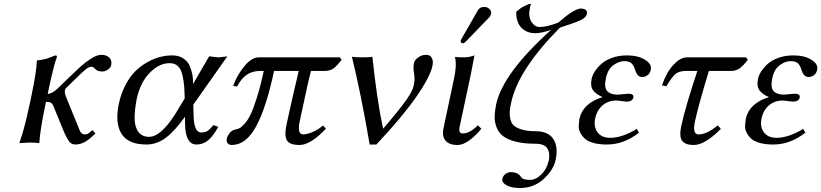

<svg xmlns="http://www.w3.org/2000/svg" viewBox="-20 -718 4137 967"><path d="M266.1 -429.2Q259.3 -411.6 251.2 -380.9Q243.2 -350.1 238.3 -328.6L233.4 -307.1L220.2 -245.1Q241.7 -245.1 273.4 -274.9L321.3 -321.8Q366.2 -365.2 388.2 -385Q410.2 -404.8 439.5 -423.3Q468.8 -441.9 490.2 -441.9Q515.1 -441.9 530 -428.5Q544.9 -415 540 -390.1Q537.6 -377.4 523.7 -367.7Q509.8 -357.9 495.1 -357.9Q470.7 -357.9 459 -371.1Q450.2 -382.3 439 -381.8Q428.2 -381.8 411.1 -368.2Q394 -354.5 356.4 -316.9L312 -273.9Q308.1 -270 306.6 -261.2Q304.2 -249 315.4 -223.1L362.8 -106.9Q366.7 -98.1 371.3 -86.2Q376 -74.2 378.2 -68.8Q380.4 -63.5 383.8 -56.6Q387.2 -49.8 390.1 -47.4Q393.1 -44.9 397.2 -43Q401.4 -41 406.7 -41Q417 -41 424.3 -45.4Q431.6 -49.8 445.3 -63L460.9 -45.9Q424.3 -10.7 402.8 -0.5Q381.3 9.8 358.9 9.8Q340.8 9.8 328.9 -4.6Q316.9 -19 298.3 -63L250.5 -180.2Q244.6 -195.3 236.8 -200.2Q229 -205.1 211.4 -205.1L206.5 -180.2Q182.6 -67.4 178.2 0L175.3 2.9Q162.1 0 127.9 0L78.6 2.9L78.1 0Q101.6 -63.5 126.5 -180.2L138.2 -234.9Q163.6 -355 165.5 -411.1L168 -414.1Q182.6 -415 196.8 -418.2Q210.9 -421.4 217.8 -423.6Q224.6 -425.8 240.5 -431.9Q256.3 -438 259.3 -439Q268.1 -439 266.1 -429.2Z M953.6 -190.9 955.1 -132.8Q957.5 -50.8 993.7 -50.8Q1012.7 -50.8 1024.9 -58.3Q1037.1 -65.9 1054.7 -87.9L1079.6 -79.1Q1052.7 -31.2 1027.6 -10.7Q1002.4 9.8 969.7 9.8Q914.6 9.8 912.1 -90.8L911.6 -129.9Q857.9 -55.2 813.2 -22.7Q768.6 9.8 717.8 9.8Q625 9.8 591.6 -44.7Q558.1 -99.1 578.6 -195.8Q589.8 -248.5 612.8 -291.5Q635.7 -334.5 663.6 -361.3Q691.4 -388.2 724.6 -406.2Q757.8 -424.3 788.1 -431.6Q818.4 -439 847.2 -439Q879.9 -439 902.6 -424.1Q925.3 -409.2 934.6 -387.9Q943.8 -366.7 948.2 -345.2Q952.6 -323.7 952.1 -309.1L951.7 -293.9L1033.2 -434.1Q1040.5 -434.1 1056.6 -431.6Q1072.8 -429.2 1080.1 -429.2Q1087.9 -429.2 1103.3 -431.6Q1118.7 -434.1 1125 -434.1ZM910.2 -222.2 909.7 -243.2Q907.7 -322.8 891.8 -361.3Q876 -399.9 834 -399.9Q781.2 -399.9 733.6 -350.8Q686 -301.8 668.5 -219.2Q657.7 -164.1 658 -121.8Q658.2 -79.6 676.8 -54.2Q695.3 -28.8 731 -28.8Q798.3 -28.8 885.3 -181.2Z M1691.9 -429.2 1700.2 -417Q1678.7 -387.7 1660.9 -374.3Q1643.1 -360.8 1616.7 -360.8H1546.4Q1535.6 -324.7 1489.3 -106Q1475.6 -41 1507.3 -41Q1522.5 -41 1549.8 -51Q1577.1 -61 1606.9 -85.9L1621.6 -69.8Q1543.5 12.2 1489.3 12.2Q1439 12.2 1425 -11Q1411.1 -34.2 1423.3 -91.8Q1447.8 -206.1 1484.4 -360.8H1360.4Q1320.3 -173.3 1269.5 -80.6Q1218.8 12.2 1147.5 12.2Q1135.7 12.2 1127.2 4.2Q1118.7 -3.9 1122.6 -22Q1125 -33.2 1136.5 -47.9Q1147.9 -62.5 1166 -65.9Q1178.2 -68.4 1186.8 -72.5Q1195.3 -76.7 1211.7 -94.5Q1228 -112.3 1241.9 -141.1Q1255.9 -169.9 1273.9 -226.8Q1292 -283.7 1308.6 -360.8H1290.5Q1252.4 -360.8 1224.1 -342.3Q1195.8 -323.7 1173.8 -282.2L1154.3 -285.2Q1172.4 -336.9 1209.5 -383.1Q1246.6 -429.2 1283.2 -429.2Z M1909.7 -69.8Q1992.2 -166 2024.9 -212.4Q2057.6 -258.8 2063.5 -286.1Q2070.8 -320.8 2065.4 -349.1Q2060.1 -377.4 2064.9 -400.9Q2067.9 -415 2085.9 -428.5Q2104 -441.9 2126 -441.9Q2147 -441.9 2155 -425.8Q2163.1 -409.7 2158.2 -387.2Q2146 -329.6 2075.2 -228.3Q2004.4 -127 1875.5 9.8H1841.8Q1797.9 -246.6 1752.4 -432.1Q1768.1 -429.2 1804.9 -429.2Q1841.8 -429.2 1855.5 -432.1Q1879.4 -205.6 1909.7 -69.8Z M2418.5 -683.1Q2434.1 -683.1 2445.1 -672.9Q2456.1 -662.6 2453.1 -647.9Q2450.7 -637.2 2443.4 -629.9L2325.2 -507.8Q2317.4 -500 2311.5 -500Q2305.7 -500 2302.5 -503.9Q2299.3 -507.8 2300.3 -513.2Q2300.8 -516.6 2304.7 -522.9L2386.7 -666Q2396.5 -683.1 2418.5 -683.1ZM2266.6 -321.8Q2281.7 -391.6 2271.5 -429.2L2273.9 -431.2Q2285.6 -429.2 2317.4 -429.2Q2342.3 -429.2 2369.6 -439Q2357.9 -375 2351.1 -342.8L2297.4 -90.8Q2291.5 -68.4 2294.2 -57.1Q2296.9 -45.9 2311 -45.9Q2345.7 -45.9 2386.7 -86.9L2404.3 -69.8Q2378.4 -37.1 2345.7 -12.5Q2313 12.2 2283.7 12.2Q2242.2 12.2 2223.6 -10Q2205.1 -32.2 2213.4 -70.8Z M2599.1 229Q2556.2 229 2531.2 215.1Q2506.3 201.2 2510.3 182.1Q2513.7 166.5 2526.4 157.7Q2539.1 148.9 2552.2 148.9Q2589.8 148.9 2605 174.8Q2612.8 188 2649.9 188Q2678.7 188 2706.8 160.2Q2734.9 132.3 2744.1 88.9Q2751.5 53.7 2736.8 29.8Q2722.2 5.9 2675.8 5.9Q2617.2 5.9 2576.2 -4.9Q2535.2 -15.6 2512.9 -33.2Q2490.7 -50.8 2480.7 -77.4Q2470.7 -104 2471.2 -130.6Q2471.7 -157.2 2478.5 -190.9Q2511.7 -348.1 2755.9 -567.9Q2707 -550.8 2676.3 -550.8Q2631.8 -550.8 2605.2 -579.3Q2578.6 -607.9 2580.1 -658.2Q2597.2 -674.3 2609.9 -681.6Q2622.6 -689 2645.5 -698.2H2654.3Q2651.9 -692.4 2648.9 -678.2Q2639.6 -634.3 2656.5 -608.2Q2673.3 -582 2697.8 -582Q2734.4 -582 2791.5 -604Q2872.6 -674.8 2904.3 -674.8Q2923.3 -674.8 2930.9 -667.5Q2938.5 -660.2 2935.1 -646Q2931.6 -628.9 2900.9 -615Q2870.1 -601.1 2800.3 -579.1Q2590.3 -367.7 2554.7 -202.1Q2548.8 -175.8 2547.4 -158.2Q2545.9 -140.6 2550 -119.6Q2554.2 -98.6 2567.1 -86.4Q2580.1 -74.2 2607.7 -65.7Q2635.3 -57.1 2677.2 -57.1Q2741.7 -57.1 2767.1 -17.3Q2792.5 22.5 2778.3 87.9Q2767.6 137.7 2718.3 183.3Q2668.9 229 2599.1 229Z M2977.5 -121.1Q2968.8 -79.6 2989.3 -51.8Q3009.8 -23.9 3053.7 -23.9Q3112.8 -23.9 3187.5 -68.8L3198.2 -49.8Q3121.6 10.3 3035.6 9.8Q2996.1 9.8 2967.5 1.5Q2939 -6.8 2924.8 -20.3Q2910.6 -33.7 2902.1 -50.5Q2893.6 -67.4 2894.8 -84.7Q2896 -102.1 2897.9 -118.2Q2915 -198.2 3015.1 -229Q2979.5 -244.1 2965.8 -265.1Q2952.1 -286.1 2960 -321.8Q2963.4 -338.4 2975.1 -357.2Q2986.8 -376 3007.3 -395Q3027.8 -414.1 3062 -426.5Q3096.2 -439 3137.7 -439Q3193.8 -439 3228.8 -417Q3263.7 -395 3257.8 -367.2Q3253.9 -347.7 3240.7 -338.9Q3227.5 -330.1 3214.8 -330.1Q3204.6 -330.1 3197.3 -335.4Q3189.9 -340.8 3187 -346.4Q3184.1 -352.1 3179.7 -362.8Q3176.8 -373 3173.8 -379.9Q3170.9 -386.7 3165 -394.5Q3159.2 -402.3 3149.4 -406.2Q3139.6 -410.2 3125.5 -410.2Q3096.7 -410.2 3068.8 -389.4Q3041 -368.7 3031.7 -324.2Q3021.5 -276.4 3038.6 -258.8Q3055.7 -241.2 3092.8 -241.2L3117.2 -243.7Q3141.6 -246.1 3145 -246.1Q3159.2 -246.1 3165.5 -241Q3171.9 -235.8 3169.9 -227.1Q3165.5 -206.1 3135.3 -206.1Q3131.3 -206.1 3110.8 -209Q3090.3 -211.9 3085.9 -211.9Q3043.9 -211.9 3015.1 -187.5Q2986.3 -163.1 2977.5 -121.1Z M3440.9 -429.2H3737.8L3746.1 -417Q3724.6 -388.2 3706.3 -374.5Q3688 -360.8 3662.1 -360.8H3550.3Q3497.1 -185.5 3480 -106Q3466.3 -41 3498 -41Q3540 -41 3595.2 -86.9L3610.4 -68.8Q3530.3 12.2 3474.1 12.2Q3431.2 12.2 3415.5 -9Q3399.9 -30.3 3411.1 -83Q3431.6 -179.2 3492.2 -360.8H3436.5Q3400.9 -360.8 3382.6 -345.9Q3364.3 -331.1 3335.9 -283.2L3314 -288.1Q3324.7 -319.8 3340.6 -348.9Q3356.4 -377.9 3384 -403.6Q3411.6 -429.2 3440.9 -429.2Z M3815.4 -121.1Q3806.6 -79.6 3827.1 -51.8Q3847.7 -23.9 3891.6 -23.9Q3950.7 -23.9 4025.4 -68.8L4036.1 -49.8Q3959.5 10.3 3873.5 9.8Q3834 9.8 3805.4 1.5Q3776.9 -6.8 3762.7 -20.3Q3748.5 -33.7 3740 -50.5Q3731.4 -67.4 3732.7 -84.7Q3733.9 -102.1 3735.8 -118.2Q3752.9 -198.2 3853 -229Q3817.4 -244.1 3803.7 -265.1Q3790 -286.1 3797.9 -321.8Q3801.3 -338.4 3813 -357.2Q3824.7 -376 3845.2 -395Q3865.7 -414.1 3899.9 -426.5Q3934.1 -439 3975.6 -439Q4031.7 -439 4066.7 -417Q4101.6 -395 4095.7 -367.2Q4091.8 -347.7 4078.6 -338.9Q4065.4 -330.1 4052.7 -330.1Q4042.5 -330.1 4035.2 -335.4Q4027.8 -340.8 4024.9 -346.4Q4022 -352.1 4017.6 -362.8Q4014.6 -373 4011.7 -379.9Q4008.8 -386.7 4002.9 -394.5Q3997.1 -402.3 3987.3 -406.2Q3977.5 -410.2 3963.4 -410.2Q3934.6 -410.2 3906.7 -389.4Q3878.9 -368.7 3869.6 -324.2Q3859.4 -276.4 3876.5 -258.8Q3893.6 -241.2 3930.7 -241.2L3955.1 -243.7Q3979.5 -246.1 3982.9 -246.1Q3997.1 -246.1 4003.4 -241Q4009.8 -235.8 4007.8 -227.1Q4003.4 -206.1 3973.1 -206.1Q3969.2 -206.1 3948.7 -209Q3928.2 -211.9 3923.8 -211.9Q3881.8 -211.9 3853 -187.5Q3824.2 -163.1 3815.4 -121.1Z"/></svg>

Font: Linux Biolinum
Style: Italic
Weight: 400
Italic angle: -12°
Designer: Philipp H. Poll
Foundry: Philipp H. Poll
Version: Version 1.1.3 ; ttfautohint (v0.9)